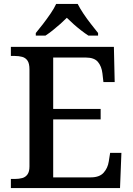

<svg xmlns="http://www.w3.org/2000/svg" viewBox="-20 -951 673 971"><path d="M35 0V-46H55Q76 -46 92.5 -50.5Q109 -55 119 -69Q129 -83 129 -109V-600Q129 -630 119 -644.5Q109 -659 92 -663.5Q75 -668 55 -668H35V-714H556L560 -536H503L498 -580Q494 -615 475.5 -637.5Q457 -660 414 -660H249V-400H489V-347H249V-54H439Q483 -54 504 -77.5Q525 -101 530 -134L537 -178H594L587 0ZM161 -784Q177 -803 197 -829Q217 -855 235.5 -882Q254 -909 264 -931H373Q384 -909 402 -882Q420 -855 440.5 -829Q461 -803 476 -784V-771H427Q410 -782 390 -797.5Q370 -813 351.5 -829.5Q333 -846 318 -861Q303 -846 284.5 -829.5Q266 -813 246.5 -797.5Q227 -782 210 -771H161Z"/></svg>

Font: Noto Rashi Hebrew Medium
Style: Regular
Weight: 500
Version: Version 1.006